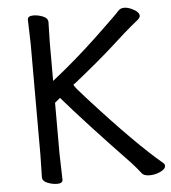

<svg xmlns="http://www.w3.org/2000/svg" viewBox="-52 -759 734 823"><g transform="rotate(-5 315.0 -347.0)"><path d="M161 17Q141 17 119.5 8.5Q98 0 98 -17L100 -112V-589L97 -695Q97 -711 122 -711Q142 -711 163 -702.5Q184 -694 184 -677L182 -588V-424Q285 -505 380 -595Q475 -685 485 -697.5Q495 -710 513 -710Q530 -710 553 -697.5Q576 -685 576 -670Q576 -662 565.5 -653Q555 -644 535 -628Q515 -612 451.5 -554Q388 -496 273 -404Q268 -404 268 -400Q268 -395 282 -378.5Q296 -362 326 -329Q513 -123 622 -32Q628 -27 628 -20Q628 -6 605.5 4.5Q583 15 559 15Q533 15 524 1Q507 -21 485 -45Q303 -235 205 -349L182 -330V-111L185 1Q185 17 161 17Z"/></g></svg>

Font: ToneOZ-Pinyin-WenKai-Medium
Style: Medium
Weight: 700
Designer: Fontworks Inc.
Foundry: ToneOZ
Version: Version 0.240331